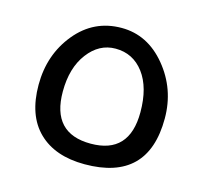

<svg xmlns="http://www.w3.org/2000/svg" viewBox="-80 -586 737 686"><g transform="rotate(15 288.5 -242.5)"><path d="M287.1 9.8C443.7 9.8 522 -67.5 522 -222.2C522 -294.8 499.3 -358.4 454.1 -413.1C408.9 -467.8 354.2 -495.1 290 -495.1C221.7 -495.1 165.4 -468.3 121.3 -414.6C77.2 -360.8 55.2 -296.7 55.2 -222.2C55.2 -147 75.5 -89.5 116.2 -49.8C156.9 -10.1 213.9 9.8 287.1 9.8ZM289.1 -66.9C193 -66.9 145 -118.3 145 -221.2C145 -279.8 158.8 -327.2 186.3 -363.5C213.8 -399.8 247.7 -418 288.1 -418C331.4 -418 366.2 -400.5 392.6 -365.5C418.9 -330.5 432.1 -282.4 432.1 -221.2C432.1 -118.3 384.4 -66.9 289.1 -66.9Z"/></g></svg>

Font: Droid Sans Arabic
Style: Regular
Weight: 400
Foundry: Ascender Corporation
Version: Version 1.00